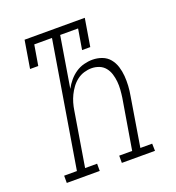

<svg xmlns="http://www.w3.org/2000/svg" viewBox="-133 -841 866 947"><g transform="rotate(-20 300.0 -367.5)"><path d="M56 0V-38H123L232 -697H139L121 -590H78L102 -735H418L394 -590H351L369 -697H275L231 -430Q242 -451 258 -470Q274 -489 294 -502.5Q314 -516 337 -522Q360 -528 382 -528Q408 -528 432 -519Q456 -510 471.5 -491Q487 -472 494.5 -448Q502 -424 504 -398.5Q506 -373 504.5 -347Q503 -321 498 -294L456 -38H518L519 0H345V-38H413L457 -301Q460 -322 461.5 -343Q463 -364 461 -384.5Q459 -405 453 -424.5Q447 -444 434.5 -459.5Q422 -475 403 -482.5Q384 -490 363 -490Q344 -490 324 -484Q304 -478 287 -465Q270 -452 257.5 -435Q245 -418 236 -399.5Q227 -381 221.5 -362Q216 -343 213 -323L166 -38H229V0Z"/></g></svg>

Font: Iosevka Etoile Extralight
Style: Italic
Weight: 200
Italic angle: -9°
Designer: Belleve Invis
Foundry: Belleve Invis
Version: Version 22.1.2; ttfautohint (v1.8.4)